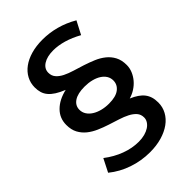

<svg xmlns="http://www.w3.org/2000/svg" viewBox="-231 -785 960 960"><g transform="rotate(-45 249.5 -304.5)"><path d="M412 -573Q371.5 -595.5 332.8 -606.8Q294 -618 260 -618Q215.5 -618 189.2 -601Q163 -584 163 -556Q163 -534 176 -519Q189 -504 210.5 -493.2Q232 -482.5 259.5 -474.2Q287 -466 315.5 -456.8Q344 -447.5 371.5 -436Q399 -424.5 420.5 -407.2Q442 -390 455 -365.5Q468 -341 468 -306Q468 -284.5 459.5 -264Q451 -243.5 436.5 -226.2Q422 -209 402.2 -196.2Q382.5 -183.5 360 -177Q382.5 -167.5 399 -156.2Q415.5 -145 426 -131.5Q436.5 -118 441.8 -101Q447 -84 447 -62Q447 -30 432.2 -3Q417.5 24 390.5 43.5Q363.5 63 325.8 74Q288 85 242 85Q181 85 123.8 65.5Q66.5 46 21 9L56 -60Q99 -27 146 -9.5Q193 8 239 8Q262.5 8 281.8 2.8Q301 -2.5 314.8 -11.5Q328.5 -20.5 336.2 -32.8Q344 -45 344 -59Q344 -81 331 -95.8Q318 -110.5 296.8 -121.5Q275.5 -132.5 248.5 -141Q221.5 -149.5 193 -158.8Q164.5 -168 137.5 -179.8Q110.5 -191.5 89.2 -208.5Q68 -225.5 55 -249.5Q42 -273.5 42 -308Q42 -355.5 74.8 -388.2Q107.5 -421 164 -434Q135.5 -445.5 116.2 -457.8Q97 -470 85 -484.2Q73 -498.5 68 -515.2Q63 -532 63 -552Q63 -583 77 -609.2Q91 -635.5 116.5 -654.2Q142 -673 178.2 -683.5Q214.5 -694 259 -694Q308 -694 355.2 -681.2Q402.5 -668.5 448 -642ZM242 -379Q193.5 -379 167.8 -361.8Q142 -344.5 142 -315Q142 -296.5 151.8 -281.2Q161.5 -266 178.8 -255Q196 -244 219.2 -238Q242.5 -232 269 -232Q317.5 -232 341.8 -250.8Q366 -269.5 366 -299Q366 -317 356.8 -331.8Q347.5 -346.5 331 -357Q314.5 -367.5 291.8 -373.2Q269 -379 242 -379Z"/></g></svg>

Font: Argentum Sans
Style: Regular
Weight: 400
Designer: Julieta Ulanovsky, Owen Earl, Chris M. Simpson, Rasmus Andersson, Cristiano Sobral
Foundry: The Argentum Sans Project Authors
Version: Version 3.135; ttfautohint (v1.8.4.7-5d5b-dirty)